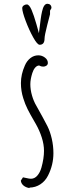

<svg xmlns="http://www.w3.org/2000/svg" viewBox="-20 -961 382 995"><path d="M185.5 -729Q210.9 -729 210.9 -761.2Q210.9 -776.9 225.1 -832.5L239.3 -887.2V-905.3Q240.2 -908.7 243.2 -912.6Q246.6 -917.5 246.6 -920.4Q246.6 -930.2 240.7 -935.8Q234.9 -941.4 225.6 -941.4Q206.5 -941.4 197.8 -900.9Q193.8 -883.8 191.2 -864Q188.5 -844.2 186 -822.8Q183.6 -799.8 181.6 -789.1L168.9 -835Q155.3 -882.8 143.6 -909.7Q131.3 -938 119.1 -938Q109.9 -938 102.5 -932.4Q95.2 -926.8 95.2 -918.9Q95.2 -900.4 112.8 -853.3Q130.4 -806.2 151.9 -767.6Q173.3 -729 185.5 -729ZM147.5 -582.5Q152.8 -599.6 162.1 -610.4Q171.4 -621.1 182.6 -621.6Q192.9 -615.7 203.6 -615.7Q213.4 -615.7 220.7 -620.8Q228 -626 228 -634.8Q228 -651.4 212.6 -662.8Q197.3 -674.3 178.7 -674.3Q155.8 -674.3 137.5 -659.9Q119.1 -645.5 108.9 -621.6Q88.4 -575.7 88.4 -530.3Q88.4 -489.7 100.6 -451.7Q109.9 -421.4 123 -395.3Q136.2 -369.1 156.7 -334L166 -317.9Q185.1 -284.2 196.5 -248.3Q208 -212.4 208 -179.2Q208 -140.1 194.8 -92.8Q187.5 -66.9 173.3 -50.8Q159.2 -34.7 140.6 -34.7Q131.3 -34.7 117.7 -38.1Q113.8 -39.1 99.1 -42L87.9 -24.9Q89.8 -9.3 102.1 0.7Q114.3 10.7 132.8 13.7V11.2Q164.1 10.7 189.5 -6.1Q214.8 -22.9 229 -51.3Q256.8 -106.4 256.8 -167Q256.8 -205.1 248.3 -242.2Q239.7 -279.3 226.1 -306.6Q205.1 -347.7 168.5 -412.6Q154.3 -436.5 145.8 -466.3Q137.2 -496.1 137.2 -524.9Q137.2 -549.8 147.5 -582.5Z"/></svg>

Font: Amatica SC
Style: Bold
Weight: 400
Designer: Vernon Adams, Ben Nathan
Foundry: newtypography
Version: Version 2.000